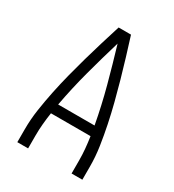

<svg xmlns="http://www.w3.org/2000/svg" viewBox="-178 -838 855 941"><g transform="rotate(30 250.0 -367.5)"><path d="M66 0V-74Q66 -130 74.5 -186.5Q83 -243 94.5 -298.5Q106 -354 120 -408.5Q134 -463 149.5 -518Q165 -573 181.5 -627Q198 -681 215 -735H285Q302 -681 318.5 -627Q335 -573 350.5 -518Q366 -463 380 -408.5Q394 -354 405.5 -298.5Q417 -243 425.5 -186.5Q434 -130 434 -74V0H373V-74Q373 -106 370 -139Q367 -172 362 -205H138Q133 -172 130 -139Q127 -106 127 -74V0ZM147 -260H353Q334 -363 307 -463.5Q280 -564 250 -664Q220 -564 193 -463.5Q166 -363 147 -260Z"/></g></svg>

Font: Iosevka Term Curly Light
Style: Regular
Weight: 300
Designer: Belleve Invis
Foundry: Belleve Invis
Version: Version 32.3.0